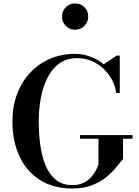

<svg xmlns="http://www.w3.org/2000/svg" viewBox="-20 -1068 797 1098"><path d="M437.5 -295.5H738V-274.5H683.5V-159Q664.5 -134.5 639.5 -105.2Q614.5 -76 580.8 -49.8Q547 -23.5 501 -6.8Q455 10 394 10Q285.5 10 208.8 -38.5Q132 -87 91.5 -173.8Q51 -260.5 51 -375Q51 -460.5 78 -531.2Q105 -602 153.5 -653.2Q202 -704.5 267.2 -732.2Q332.5 -760 408.5 -760Q454 -760 496.5 -744.2Q539 -728.5 573 -700.5L647.5 -750H665V-536H645Q637 -591 605.5 -636.2Q574 -681.5 526 -708.5Q478 -735.5 421 -735.5Q361 -735.5 319.2 -705.2Q277.5 -675 251.5 -623.5Q225.5 -572 213.5 -507.5Q201.5 -443 201.5 -375Q201.5 -307 210 -241.8Q218.5 -176.5 239.8 -124Q261 -71.5 298.5 -40.5Q336 -9.5 394 -9.5Q431.5 -9.5 457.8 -22.5Q484 -35.5 501 -54.5Q518 -73.5 528 -93Q538 -112.5 543 -125V-274.5H437.5ZM409.5 -898Q378 -898 356.2 -920Q334.5 -942 334.5 -973.5Q334.5 -1005 356.2 -1026.8Q378 -1048.5 409.5 -1048.5Q441 -1048.5 462.8 -1026.8Q484.5 -1005 484.5 -973.5Q484.5 -942 462.8 -920Q441 -898 409.5 -898Z"/></svg>

Font: Bodoni Moda SemiBold
Style: Regular
Weight: 600
Designer: Owen Earl
Foundry: indestructible type
Version: Version 2.005; ttfautohint (v1.8.4.7-5d5b)